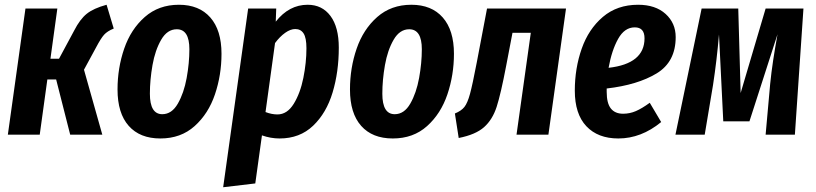

<svg xmlns="http://www.w3.org/2000/svg" viewBox="-20 -566 3428 807"><path d="M458 -446Q431 -435 417.5 -420Q404 -405 384 -367L333 -273L410 0H275L216 -232H179L147 0H13L87 -530H221L192 -319H228L292 -438Q316 -485 344.5 -508Q373 -531 428 -546Z M474 -190Q474 -280 502 -361.5Q530 -443 588.5 -494.5Q647 -546 732 -546Q817 -546 864 -492.5Q911 -439 911 -340Q911 -251 883.5 -169.5Q856 -88 798 -36Q740 16 654 16Q568 16 521 -37Q474 -90 474 -190ZM776 -359Q776 -443 723 -443Q683 -443 657.5 -399Q632 -355 621 -292.5Q610 -230 610 -172Q610 -86 662 -86Q702 -86 727.5 -130.5Q753 -175 764.5 -238Q776 -301 776 -359Z M1023 -530H1141L1139 -475Q1195 -546 1273 -546Q1334 -546 1369 -499Q1404 -452 1404 -366Q1404 -264 1378 -177.5Q1352 -91 1296 -37.5Q1240 16 1155 16Q1118 16 1081 3L1053 205L918 221ZM1268 -363Q1268 -407 1256 -425.5Q1244 -444 1221 -444Q1201 -444 1178.5 -428Q1156 -412 1136 -385L1096 -95Q1122 -85 1146 -85Q1187 -85 1214.5 -129.5Q1242 -174 1255 -238.5Q1268 -303 1268 -363Z M1451 -190Q1451 -280 1479 -361.5Q1507 -443 1565.5 -494.5Q1624 -546 1709 -546Q1794 -546 1841 -492.5Q1888 -439 1888 -340Q1888 -251 1860.5 -169.5Q1833 -88 1775 -36Q1717 16 1631 16Q1545 16 1498 -37Q1451 -90 1451 -190ZM1753 -359Q1753 -443 1700 -443Q1660 -443 1634.5 -399Q1609 -355 1598 -292.5Q1587 -230 1587 -172Q1587 -86 1639 -86Q1679 -86 1704.5 -130.5Q1730 -175 1741.5 -238Q1753 -301 1753 -359Z M2285 0H2151L2211 -428H2134L2108 -292Q2085 -171 2067.5 -117Q2050 -63 2014.5 -31.5Q1979 0 1908 14L1892 -89Q1919 -100 1932 -116.5Q1945 -133 1955.5 -171.5Q1966 -210 1984 -304L2027 -530H2359Z M2820 -410Q2820 -306 2740 -257.5Q2660 -209 2530 -194V-180Q2530 -132 2547.5 -110Q2565 -88 2599 -88Q2627 -88 2652.5 -99Q2678 -110 2711 -134L2759 -53Q2675 16 2579 16Q2493 16 2444.5 -35.5Q2396 -87 2396 -185Q2396 -279 2425 -361.5Q2454 -444 2514 -495Q2574 -546 2662 -546Q2735 -546 2777.5 -507.5Q2820 -469 2820 -410ZM2689 -405Q2689 -451 2648 -451Q2605 -451 2578 -402.5Q2551 -354 2538 -281Q2689 -298 2689 -405Z M3321 0H3198L3217 -212Q3222 -262 3229.5 -311.5Q3237 -361 3248 -422L3130 -56H3020L3002 -421Q2993 -314 2977 -209L2942 0H2819L2929 -530H3083L3093 -175L3198 -530H3357Z"/></svg>

Font: Fira Sans Compressed SemiBold
Style: Italic
Weight: 600
Width: 1
Italic angle: -8°
Designer: bBox Type GmbH & Carrois Corporate GbR & Edenspiekermann AG
Foundry: bBox Type GmbH & Carrois Corporate GbR & Edenspiekermann AG
Version: Version 4.301